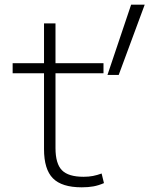

<svg xmlns="http://www.w3.org/2000/svg" viewBox="-20 -790 687 820"><path d="M329 10Q244 10 206 -28.5Q168 -67 168 -153V-477H34V-520H168V-690H217V-520H422V-477H217V-158Q217 -91 244.5 -63Q272 -35 337 -35Q359 -35 377 -38.5Q395 -42 414 -49L424 -8Q401 2 379 6Q357 10 329 10ZM439 -470 540 -770H598L487 -470Z"/></svg>

Font: M PLUS 2 Light
Style: Regular
Weight: 300
Designer: Coji Morishita
Foundry: UNDERFOREST DESIGN
Version: Version 1.001